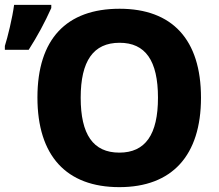

<svg xmlns="http://www.w3.org/2000/svg" viewBox="-99 -760 902 790"><path d="M-79 -555H19C56 -613 85 -667 112 -727V-740H-41C-48 -686 -68 -605 -79 -571ZM392 10C609 10 728 -120 728 -358C728 -597 610 -724 393 -724C174 -724 55 -599 55 -359C55 -119 174 10 392 10ZM392 -132C284 -132 233 -207 233 -358C233 -509 285 -584 393 -584C499 -584 551 -511 551 -358C551 -206 499 -132 392 -132Z"/></svg>

Font: Kathrein 85 Heavy
Style: Regular
Weight: 900
Designer: Lazydogs Typefoundry, based on Open Sans by Ascender Corporation
Foundry: Lazydogs Typefoundry
Version: Version 1.003;PS 001.003;hotconv 1.0.88;makeotf.lib2.5.64775